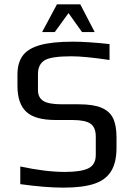

<svg xmlns="http://www.w3.org/2000/svg" viewBox="-20 -850 609 880"><path d="M241 -830H348L414 -703H356L294 -790L231 -703H173ZM73 -6V-87Q189 -62 277 -62Q351 -62 385 -78.5Q419 -95 419 -140V-224Q419 -266 395 -283Q371 -300 311 -300H235Q140 -300 100 -338Q60 -376 60 -456V-508Q60 -561 83.5 -594Q107 -627 162.5 -643Q218 -659 315 -659Q380 -659 482 -648V-575Q368 -592 308 -592Q215 -592 185 -574Q154 -555 154 -511V-437Q154 -403 178.5 -387.5Q203 -372 263 -372H341Q408 -372 445.5 -356Q483 -340 498.5 -307.5Q514 -275 514 -220V-173Q514 -104 488.5 -64Q463 -24 410 -7Q357 10 271 10Q188 10 73 -6Z"/></svg>

Font: Play
Style: Regular
Weight: 400
Designer: Jonas Hecksher (Cyrillic expansion: Cyreal)
Foundry: Jonas Hecksher, Playtype, e-types AS
Version: Version 2.101; ttfautohint (v1.5.65-e2d9)